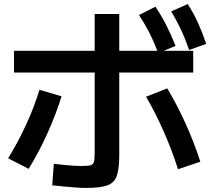

<svg xmlns="http://www.w3.org/2000/svg" viewBox="-20 -875 1040 945"><path d="M405 50Q384 50 355 48Q326 46 295 43Q264 40 237 37L245 -69Q267 -66 292 -63.5Q317 -61 340 -59.5Q363 -58 379 -58Q411 -58 425 -61.5Q439 -65 442.5 -79.5Q446 -94 446 -127V-806H567V-113Q567 -45 555 -10Q543 25 508 37.5Q473 50 405 50ZM20 -96Q69 -175 109.5 -263.5Q150 -352 174 -433L283 -401Q257 -317 215.5 -223.5Q174 -130 121 -44ZM856 -42Q828 -132 786 -227Q744 -322 699 -399L803 -440Q852 -359 894.5 -264.5Q937 -170 966 -79ZM49 -518V-625H931V-518ZM759 -614Q737 -671 714.5 -715Q692 -759 664 -801L745 -842Q775 -797 798.5 -751Q822 -705 844 -649ZM911 -629Q891 -686 870 -730.5Q849 -775 823 -819L904 -855Q933 -810 954.5 -762.5Q976 -715 995 -659Z"/></svg>

Font: M PLUS 1 Code SemiBold
Style: Regular
Weight: 600
Designer: Coji Morishita
Foundry: UNDERFOREST DESIGN
Version: Version 1.005